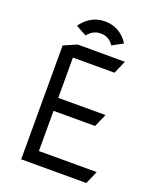

<svg xmlns="http://www.w3.org/2000/svg" viewBox="-162 -999 885 1085"><g transform="rotate(20 281.0 -456.5)"><path d="M202.1 -791.5Q202.1 -791.5 137.7 -826.7Q145.5 -839.8 163.1 -856.9Q211.9 -904.3 279.3 -904.3Q348.1 -904.3 395.5 -856.9Q411.1 -841.3 421.9 -823.7L357.9 -788.6Q352.1 -797.9 343.8 -806.2Q317.9 -832 279.8 -832Q242.2 -832 215.3 -806.2Q203.1 -794.4 202.1 -791.5ZM177.7 -329.6V-87.9H525.4L491.2 -9.8H99.6V-694.3L177.7 -728.5L461.9 -728L427.7 -649.9H177.7V-407.7H461.9L427.7 -329.6Z"/></g></svg>

Font: NovaMono
Style: Regular
Weight: 400
Monospace: yes
Version: Version 1.2